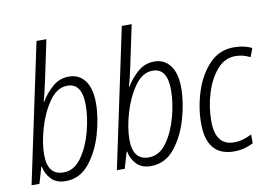

<svg xmlns="http://www.w3.org/2000/svg" viewBox="-80 -891 1473 1033"><g transform="rotate(-10 656.5 -375.0)"><path d="M200 10Q278 10 329.5 -53.5Q381 -117 407 -207Q433 -297 433 -377Q433 -456 401 -498.5Q369 -541 314 -541Q263 -541 224.5 -508Q186 -475 160 -431H157Q162 -448 169 -476Q176 -504 182 -533L230 -760H176L15 0H58L84 -89H87Q94 -49 122 -19.5Q150 10 200 10ZM197 -38Q110 -38 110 -150Q110 -214 133.5 -294.5Q157 -375 199 -434.5Q241 -494 297 -494Q377 -494 377 -375Q377 -307 356 -228.5Q335 -150 295 -94Q255 -38 197 -38Z M666 10Q744 10 795.5 -53.5Q847 -117 873 -207Q899 -297 899 -377Q899 -456 867 -498.5Q835 -541 780 -541Q729 -541 690.5 -508Q652 -475 626 -431H623Q628 -448 635 -476Q642 -504 648 -533L696 -760H642L481 0H524L550 -89H553Q560 -49 588 -19.5Q616 10 666 10ZM663 -38Q576 -38 576 -150Q576 -214 599.5 -294.5Q623 -375 665 -434.5Q707 -494 763 -494Q843 -494 843 -375Q843 -307 822 -228.5Q801 -150 761 -94Q721 -38 663 -38Z M1121 10Q1152 10 1179 2.5Q1206 -5 1226 -16V-64Q1202 -52 1178 -45Q1154 -38 1129 -38Q1027 -38 1027 -172Q1027 -248 1049.5 -322Q1072 -396 1114 -445Q1156 -494 1215 -494Q1257 -494 1295 -474L1313 -521Q1271 -542 1215 -542Q1135 -542 1080.5 -484.5Q1026 -427 998.5 -341Q971 -255 971 -169Q971 10 1121 10Z"/></g></svg>

Font: Noto Sans Display SemiCondensed Light
Style: Italic
Weight: 300
Width: 4
Italic angle: -12°
Designer: Monotype Design Team
Foundry: Monotype Imaging Inc.
Version: Version 1.900